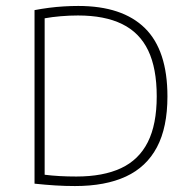

<svg xmlns="http://www.w3.org/2000/svg" viewBox="-20 -621 636 645"><path d="M232 4Q199 4 166.5 2Q134 0 96 -4V-587Q119.5 -591.5 144.5 -594.8Q169.5 -598 194.5 -599.5Q219.5 -601 243 -601Q391 -601 466.8 -526.5Q542.5 -452 542.5 -297Q542.5 -193 507.2 -126.5Q472 -60 403 -28Q334 4 232 4ZM236.5 -28Q326.5 -28 386.5 -56Q446.5 -84 476.5 -143.5Q506.5 -203 506.5 -297.5Q506.5 -391.5 477.8 -451.5Q449 -511.5 390.2 -540.2Q331.5 -569 242 -569Q213.5 -569 184 -566.5Q154.5 -564 130 -559.5V-34Q154 -31 180.2 -29.5Q206.5 -28 236.5 -28Z"/></svg>

Font: Encode Sans SC Condensed Thin Thin
Style: Regular
Weight: 250
Version: Version 3.002